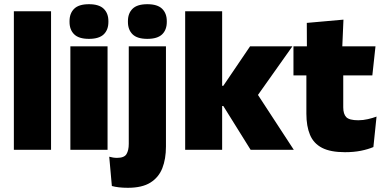

<svg xmlns="http://www.w3.org/2000/svg" viewBox="-20 -713 1822 914"><path d="M223 0H46V-659.5H223Z M492 0H315V-492.5H492ZM403.5 -528Q355 -528 333 -549.8Q311 -571.5 311 -608.5V-612.5Q311 -649.5 333 -671.2Q355 -693 403.5 -693Q451.5 -693 473.8 -671.2Q496 -649.5 496 -612.5V-608.5Q496 -571 473.8 -549.5Q451.5 -528 403.5 -528Z M770 -81H593V-492.5H770ZM681.5 -528Q633 -528 611 -549.8Q589 -571.5 589 -608.5V-612.5Q589 -649.5 611 -671.2Q633 -693 681.5 -693Q729.5 -693 751.8 -671.2Q774 -649.5 774 -612.5V-608.5Q774 -571 751.8 -549.5Q729.5 -528 681.5 -528ZM588.5 181Q566 181 546.5 178.8Q527 176.5 512.5 172.5L500 33Q509 35.5 518.2 37Q527.5 38.5 537 38.5Q571.5 38.5 582.2 20.5Q593 2.5 593 -28V-103H770V-15.5Q770 43.5 752.8 87.5Q735.5 131.5 696 156.2Q656.5 181 588.5 181Z M1378.5 0H1173L1043 -208.5H1007V-304.5H1043L1170.5 -492.5H1372L1197 -245.5V-278ZM1037.5 0H861.5V-659.5H1037.5Z M1622 11.5Q1553.5 11.5 1513.2 -9.2Q1473 -30 1455.8 -71Q1438.5 -112 1438.5 -172V-436H1614V-202Q1614 -170 1628.5 -155.2Q1643 -140.5 1685.5 -140.5Q1708.5 -140.5 1731.2 -145.8Q1754 -151 1772.5 -158L1757.5 -13Q1731.5 -2 1697.5 4.8Q1663.5 11.5 1622 11.5ZM1752.5 -354H1377V-492.5H1767.5ZM1609 -480.5H1441L1440.5 -604L1615 -619.5Z"/></svg>

Font: Anek Malayalam Medium ExtraBold
Style: Regular
Weight: 800
Version: Version 1.003